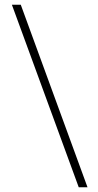

<svg xmlns="http://www.w3.org/2000/svg" viewBox="-20 -731 416 812"><path d="M30.3 -710.9H67.9L350.1 61H313Z"/></svg>

Font: Robert Sans ExtraLight
Style: Regular
Weight: 250
Designer: Christian Robertson (extended by Adam Twardoch)
Foundry: Google
Version: Version 12.135;April 2, 2019;FontCreator 11.5.0.2425 64-bit;